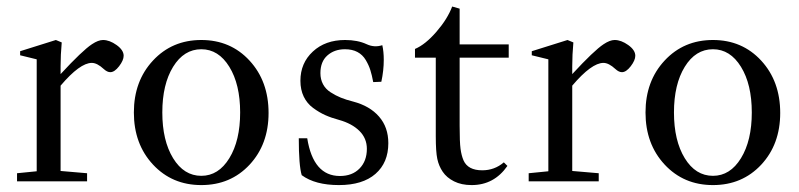

<svg xmlns="http://www.w3.org/2000/svg" viewBox="-20 -545 2401 577"><path d="M31.2 0V-24.4L90.3 -30.3V-366.7L40.5 -378.9V-391.1L147.9 -424.8L165.5 -417.5Q162.1 -379.9 162.1 -346.2V-322.3Q227.5 -393.1 256.3 -412.1Q275.4 -424.8 289.6 -424.8Q309.1 -424.8 330.3 -409.7Q351.6 -394.5 351.6 -377.4Q351.6 -363.8 337.9 -345.9Q324.2 -328.1 311.5 -328.1Q302.2 -328.1 292 -337.4Q272 -356 255.9 -356Q220.2 -356 162.1 -287.6V-31.2L241.7 -24.4V0Z M382.3 -207Q382.3 -301.3 439.7 -363Q497.1 -424.8 585 -424.8Q672.9 -424.8 730 -362.8Q787.1 -300.8 787.1 -205.6Q787.1 -111.3 730 -50Q672.9 11.2 585 11.2Q497.1 11.2 439.7 -50.5Q382.3 -112.3 382.3 -207ZM585 -16.6Q636.7 -16.6 669.2 -69.6Q701.7 -122.6 701.7 -207Q701.7 -291.5 669.2 -344.2Q636.7 -397 585 -397Q532.7 -397 500.2 -344.2Q467.8 -291.5 467.8 -207Q467.8 -122.6 500.2 -69.6Q532.7 -16.6 585 -16.6Z M886.7 -18.6Q877.9 -47.9 877.9 -129.4H903.3Q921.4 -16.1 1001.5 -16.1Q1038.6 -16.1 1060.5 -38.6Q1082.5 -61 1082.5 -97.7Q1082.5 -129.4 1060.1 -151.6Q1037.6 -173.8 999 -184.6Q975.6 -190.9 957.5 -199Q939.5 -207 921.1 -220.5Q902.8 -233.9 892.8 -254.6Q882.8 -275.4 882.8 -302.2Q882.8 -355.5 920.2 -390.1Q957.5 -424.8 1017.1 -424.8Q1054.7 -424.8 1082 -412.1Q1105 -401.4 1128.9 -409.2Q1133.3 -390.1 1133.3 -365.2Q1133.3 -333 1126 -299.3L1101.6 -298.3Q1097.7 -319.3 1093 -334.2Q1088.4 -349.1 1079.1 -364.7Q1069.8 -380.4 1054.2 -388.7Q1038.6 -397 1016.6 -397Q984.9 -397 963.9 -378.4Q942.9 -359.9 942.9 -325.2Q942.9 -306.6 950.7 -292Q958.5 -277.3 973.6 -267.6Q988.8 -257.8 1004.4 -251.5Q1020 -245.1 1041.5 -239.7Q1091.3 -226.6 1119.1 -194.6Q1147 -162.6 1147 -114.7Q1147 -56.2 1108.4 -22.5Q1069.8 11.2 998.5 11.2Q927.2 11.2 886.7 -18.6Z M1397.5 11.2Q1366.7 11.2 1344.5 0Q1322.3 -11.2 1310.5 -28.8Q1298.8 -45.9 1294.2 -67.4Q1289.6 -88.9 1289.6 -135.7V-371.6H1227.1V-397.9Q1258.3 -411.1 1291.5 -449.5Q1324.7 -487.8 1338.9 -525.4L1361.3 -519V-411.6H1508.8V-371.6H1361.3V-167.5Q1361.3 -118.2 1364 -97.9Q1366.7 -77.6 1373 -63Q1386.2 -33.2 1429.2 -33.2Q1466.3 -33.2 1494.1 -57.1L1504.9 -46.4Q1464.8 11.2 1397.5 11.2Z M1568.8 0V-24.4L1627.9 -30.3V-366.7L1578.1 -378.9V-391.1L1685.5 -424.8L1703.1 -417.5Q1699.7 -379.9 1699.7 -346.2V-322.3Q1765.1 -393.1 1793.9 -412.1Q1813 -424.8 1827.1 -424.8Q1846.7 -424.8 1867.9 -409.7Q1889.2 -394.5 1889.2 -377.4Q1889.2 -363.8 1875.5 -345.9Q1861.8 -328.1 1849.1 -328.1Q1839.8 -328.1 1829.6 -337.4Q1809.6 -356 1793.5 -356Q1757.8 -356 1699.7 -287.6V-31.2L1779.3 -24.4V0Z M1919.9 -207Q1919.9 -301.3 1977.3 -363Q2034.7 -424.8 2122.6 -424.8Q2210.4 -424.8 2267.6 -362.8Q2324.7 -300.8 2324.7 -205.6Q2324.7 -111.3 2267.6 -50Q2210.4 11.2 2122.6 11.2Q2034.7 11.2 1977.3 -50.5Q1919.9 -112.3 1919.9 -207ZM2122.6 -16.6Q2174.3 -16.6 2206.8 -69.6Q2239.3 -122.6 2239.3 -207Q2239.3 -291.5 2206.8 -344.2Q2174.3 -397 2122.6 -397Q2070.3 -397 2037.8 -344.2Q2005.4 -291.5 2005.4 -207Q2005.4 -122.6 2037.8 -69.6Q2070.3 -16.6 2122.6 -16.6Z"/></svg>

Font: Elstob 18pt
Style: Regular
Weight: 400
Designer: Peter S. Baker
Version: Version 1.015